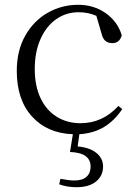

<svg xmlns="http://www.w3.org/2000/svg" viewBox="-20 -546 572 801"><path d="M50 -250Q50 -335 85.5 -397.5Q121 -460 179.5 -493Q238 -526 306 -526Q371 -526 420.5 -491.5Q470 -457 488 -399Q479 -366 449 -366Q430 -366 419 -376Q408 -386 403 -408L382 -480Q348 -495 308 -495Q256 -495 214.5 -466Q173 -437 149 -383Q125 -329 125 -258Q125 -188 149 -137Q173 -86 216.5 -59Q260 -32 316 -32Q408 -32 474 -104L490 -91Q458 -43 414.5 -16.5Q371 10 311 14L304 65Q353 69 381.5 91.5Q410 114 410 149Q410 187 381 211Q352 235 299 235Q260 235 227 223L232 200Q269 207 290 207Q324 207 341 191.5Q358 176 358 149Q358 121 337.5 105.5Q317 90 272 88L284 14Q177 10 113.5 -60Q50 -130 50 -250Z"/></svg>

Font: GL-CurulMinamoto Light
Style: Regular
Weight: 300
Designer: Eunice (kana); Ryoko NISHIZUKA 西塚涼子 (ideographs); Frank Grießhammer (Latin, Greek & Cyrillic); Wenlong ZHANG
Foundry: Gutenberg Labo; Adobe
Version: Version 1.002